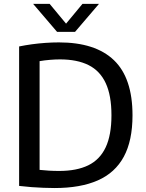

<svg xmlns="http://www.w3.org/2000/svg" viewBox="-20 -967 756 994"><path d="M262.5 6.5Q234 6.5 204.2 5.2Q174.5 4 143.5 1.8Q112.5 -0.5 79 -4.5V-726.5Q110.5 -733 145.2 -737.8Q180 -742.5 215.5 -745Q251 -747.5 285 -747.5Q474 -747.5 570 -655.2Q666 -563 666 -370Q666 -239 621 -155.8Q576 -72.5 486.2 -33Q396.5 6.5 262.5 6.5ZM286.5 -82Q377 -82 437 -111.2Q497 -140.5 527 -204Q557 -267.5 557 -370.5Q557 -472.5 527.5 -536.2Q498 -600 438.8 -629.8Q379.5 -659.5 290.5 -659.5Q266 -659.5 238.8 -657.2Q211.5 -655 185 -650.5V-87.5Q209.5 -85 233.8 -83.5Q258 -82 286.5 -82ZM275.5 -802 151.5 -947H237L332 -832.5H312L407 -947H492.5L368.5 -802Z"/></svg>

Font: Encode Sans SC Condensed Thin Medium
Style: Regular
Weight: 500
Version: Version 3.002